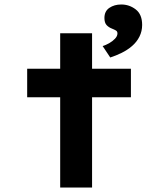

<svg xmlns="http://www.w3.org/2000/svg" viewBox="-20 -835 726 855"><path d="M248 0V-687H390V0ZM101 -402V-529H563V-402ZM471 -579 437 -630Q451 -634 466 -642.5Q481 -651 492 -662.5Q503 -674 503 -686Q503 -695 496.5 -699Q490 -703 480 -707Q464 -713 454.5 -723.5Q445 -734 445 -755Q445 -785 467 -800Q489 -815 520 -815Q556 -815 584.5 -793Q613 -771 613 -724Q613 -696 601 -672Q589 -648 568 -630Q547 -612 521.5 -599.5Q496 -587 471 -579Z"/></svg>

Font: Lexend Tera SemiBold
Style: Regular
Weight: 600
Version: Version 1.007